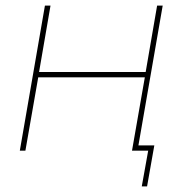

<svg xmlns="http://www.w3.org/2000/svg" viewBox="-20 -540 655 688"><path d="M543 -520 502 -282H120L161 -520H141L51 0H71L117 -263H499L453 0H511L488 128H507L533 -19H476L563 -520Z"/></svg>

Font: Fixel Display Thin
Style: Italic
Weight: 100
Italic angle: -10°
Designer: AlfaBravo + MacPaw
Foundry: Kyrylo Tkachov, Marchela Mozhyna, Serhii Makarenko, Maria Weinstein, Zakhar Kryvoshyya
Version: Version 1.210;Glyphs 3.2 (3217)